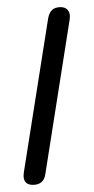

<svg xmlns="http://www.w3.org/2000/svg" viewBox="-20 -512 262 538"><path d="M72 6Q57 6 50.5 -3Q44 -12 47 -30L115 -461Q118 -477 126.5 -484.5Q135 -492 150 -492Q164 -492 171 -482.5Q178 -473 175 -456L107 -24Q105 -9 96 -1.5Q87 6 72 6Z"/></svg>

Font: Nunito ExtraLight Light
Style: Italic
Weight: 300
Italic angle: -9°
Version: Version 3.602